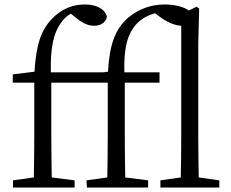

<svg xmlns="http://www.w3.org/2000/svg" viewBox="-20 -837 1029 857"><path d="M867 -45C866 -104 865 -169 865 -228V-644L869 -799L857 -807L823 -790C798 -808 757 -817 715 -817C663 -817 605 -802 553 -759C493 -706 469 -638 462 -517L439 -514H207C204 -628 221 -689 248 -729C261 -750 278 -766 296 -776L325 -753C352 -732 375 -722 400 -722C434 -722 454 -740 457 -764C446 -800 407 -817 358 -817C310 -817 257 -801 211 -752C164 -703 141 -638 134 -517L37 -505V-468H133V-228C133 -167 132 -106 131 -45L38 -32V0H313V-32L211 -45C210 -106 209 -167 209 -228V-468H461V-228C461 -167 460 -106 459 -45L366 -32L368 0H641V-32L539 -45C538 -106 537 -167 537 -228V-468H692V-514H535C532 -624 549 -687 591 -732C614 -755 640 -769 672 -778L684 -769C722 -739 760 -723 789 -722V-228C789 -169 788 -104 787 -45L696 -32V0H959V-32Z"/></svg>

Font: Source Han Serif K
Style: Regular
Weight: 400
Designer: Ryoko NISHIZUKA 西塚涼子 (kana & ideographs); Frank Grießhammer (Latin, Greek & Cyrillic); Wenlong ZHANG 张文龙 (bopomofo); San
Foundry: Adobe Systems Incorporated
Version: Version 1.001;PS 1.001;hotconv 16.6.54;makeotf.lib2.5.65590